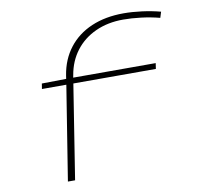

<svg xmlns="http://www.w3.org/2000/svg" viewBox="-95 -816 1225 1132"><g transform="rotate(-10 517.5 -250.0)"><path d="M170 -386 316 -388 319 -408Q334 -502 386.5 -570Q439 -638 523 -674Q607 -710 716 -710Q767 -710 825 -702.5Q883 -695 936 -681L925 -646Q871 -660 814 -667Q757 -674 707 -674Q615 -674 541.5 -640.5Q468 -607 421.5 -546Q375 -485 361 -403L358 -388H852L847 -354H353L264 210H221L311 -354H165Z"/></g></svg>

Font: Georama ExtraExtended ExtraLight
Style: Regular
Weight: 200
Width: 8
Designer: Jean-Baptiste Levee
Foundry: Production Type
Version: Version 1.000